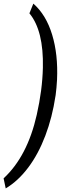

<svg xmlns="http://www.w3.org/2000/svg" viewBox="-68 -822 401 1072"><path d="M241.7 -285.6Q224.1 -167.5 185.1 -64.5Q146 38.6 89.6 113.5Q33.2 188.5 -36.1 230L-47.9 173.8Q85 50.8 137.2 -181.2Q168.5 -319.3 171.4 -443.4Q176.3 -650.9 96.2 -747.6L118.2 -801.8Q189.5 -739.3 223.1 -628.4Q256.8 -517.6 250.5 -377Q248 -331.5 242.7 -291Z"/></svg>

Font: TypoPRO Roboto
Style: Italic
Weight: 400
Italic angle: -12°
Designer: Google
Version: Version 2.136; 2016